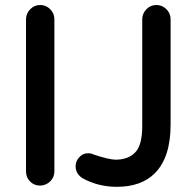

<svg xmlns="http://www.w3.org/2000/svg" viewBox="-20 -718 773 760"><path d="M83 -39.1V-641.6Q83 -664.1 99.6 -681.6Q116.2 -698.2 139.2 -698.2Q162.1 -698.2 178.7 -681.6Q195.3 -665 195.3 -641.6V-39.1Q195.3 -16.6 178.7 0Q161.1 16.6 138.2 16.6Q115.2 16.6 99.1 0.5Q83 -15.6 83 -39.1ZM279.3 -59.6Q279.3 -82 295.9 -97.7Q308.6 -111.3 328.1 -111.3Q341.8 -111.3 350.6 -106.4Q409.2 -86.9 436.5 -85.9Q488.3 -85.9 515.6 -115.2Q543 -143.6 543 -218.8V-641.6Q543 -664.1 559.6 -681.6Q576.2 -698.2 599.1 -698.2Q622.1 -698.2 638.7 -681.6Q655.3 -665 655.3 -641.6V-224.6Q655.3 -94.7 592.8 -32.2Q539.1 21.5 442.4 21.5Q368.2 21.5 306.6 -12.7Q279.3 -30.3 279.3 -59.6Z"/></svg>

Font: FakePearl
Style: SemiBold
Weight: 400
Version: Version 1.2